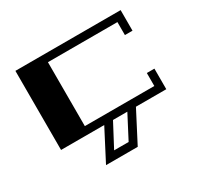

<svg xmlns="http://www.w3.org/2000/svg" viewBox="-141 -636 1015 986"><g transform="rotate(-30 366.5 -143.0)"><path d="M639 -122H684V0H504L409 183H221L316 0H60V-469H684V-347H639V-424H227V-45H639ZM381 138 453 0H368L295 138Z"/></g></svg>

Font: Geostar Fill
Style: Regular
Weight: 400
Designer: Joe Prince
Foundry: Joe Prince
Version: Version 1.002